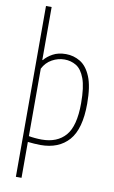

<svg xmlns="http://www.w3.org/2000/svg" viewBox="-109 -863 675 1138"><g transform="rotate(10 228.5 -294.0)"><path d="M72 220V-808H106V-489H109Q128 -512.5 160.2 -530.2Q192.5 -548 239 -548Q285 -548 324.8 -524.2Q364.5 -500.5 388.8 -442.2Q413 -384 413 -280Q413 -128 352.8 -59.5Q292.5 9 183 9Q165 9 144.5 7.5Q124 6 106 4V220ZM184 -24Q277 -24 327 -81.5Q377 -139 377 -276Q377 -373.5 357.8 -425Q338.5 -476.5 306.5 -495.8Q274.5 -515 236 -515Q197 -515 161.2 -495.2Q125.5 -475.5 106 -437V-31Q121 -28 143.2 -26Q165.5 -24 184 -24Z"/></g></svg>

Font: Encode Sans Condensed Thin
Style: Regular
Weight: 100
Width: 3
Designer: Multiple Designers
Foundry: Impallari Type
Version: Version 3.000; ttfautohint (v1.8.3) -l 8 -r 50 -G 200 -x 14 